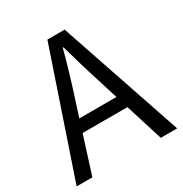

<svg xmlns="http://www.w3.org/2000/svg" viewBox="-170 -864 947 994"><g transform="rotate(-30 303.5 -367.0)"><path d="M227 -410 191 -298H413L378 -410Q358 -472 340 -533Q322 -594 304 -658H300Q283 -594 265 -533Q247 -472 227 -410ZM3 0 252 -734H355L604 0H506L436 -224H168L97 0Z"/></g></svg>

Font: Source Han Sans SC
Style: Regular
Weight: 400
Designer: Ryoko NISHIZUKA 西塚涼子 (kana, bopomofo & ideographs); Paul D. Hunt (Latin, Greek & Cyrillic); Sandoll Communications 산돌커뮤니
Foundry: Adobe
Version: Version 2.002;hotconv 1.0.116;makeotfexe 2.5.65601; ttfautoh